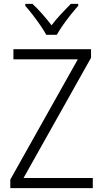

<svg xmlns="http://www.w3.org/2000/svg" viewBox="-20 -967 530 987"><path d="M457 0H33V-44L380 -662H49V-714H448V-670L101 -52H457ZM218 -788Q206 -810 187 -837.5Q168 -865 147.5 -891.5Q127 -918 110 -937V-947H147Q171 -925 197 -895.5Q223 -866 245 -837Q268 -867 293 -894Q318 -921 344 -947H382V-937Q364 -917 343 -890.5Q322 -864 303 -837Q284 -810 272 -788Z"/></svg>

Font: Noto Sans Sinhala SemiCondensed Light
Style: Regular
Weight: 300
Width: 4
Designer: Jelle Bosma - Monotype Design Team
Foundry: Monotype Imaging Inc.
Version: Version 2.006; ttfautohint (v1.8.4.7-5d5b)